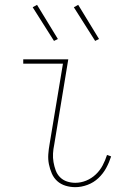

<svg xmlns="http://www.w3.org/2000/svg" viewBox="-20 -765 540 793"><path d="M291 8Q270 8 250.5 2Q231 -4 216.5 -17Q202 -30 194 -48.5Q186 -67 182 -87Q178 -107 179.5 -128Q181 -149 185 -171L240 -502H76V-520H262L204 -168Q200 -149 199 -131Q198 -113 201 -95.5Q204 -78 210 -61.5Q216 -45 228 -33Q240 -21 256.5 -15.5Q273 -10 291 -10Q314 -10 336 -19Q358 -28 375.5 -44.5Q393 -61 404 -82Q415 -103 422 -125L439 -119Q431 -94 418.5 -71Q406 -48 386.5 -29.5Q367 -11 341.5 -1.5Q316 8 291 8ZM373 -596 285 -735 303 -745 389 -604ZM203 -596 115 -735 133 -745 219 -604Z"/></svg>

Font: Iosevka Curly Slab Thin
Style: Italic
Weight: 100
Italic angle: -9°
Monospace: yes
Designer: Belleve Invis
Foundry: Belleve Invis
Version: Version 22.1.2; ttfautohint (v1.8.4)